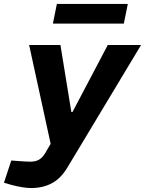

<svg xmlns="http://www.w3.org/2000/svg" viewBox="-87 -740 732 969"><path d="M70 209Q51 209 25.5 205Q0 201 -30 193L-67 182L-30 70L9 73Q25 74 39.5 75Q54 76 66 76Q93 76 110.5 65.5Q128 55 141 33L179 -32L185 6H173L60 -513H218L273 -175H279L457 -513H625L254 104Q220 161 174.5 185Q129 209 70 209ZM180 -621 200 -720H558L538 -621Z"/></svg>

Font: REM SemiBold
Style: Italic
Weight: 600
Italic angle: -11°
Designer: Octavio Pardo
Foundry: Ashler Design
Version: Version 1.005;gftools[0.9.28]